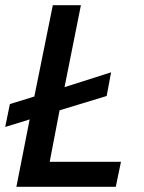

<svg xmlns="http://www.w3.org/2000/svg" viewBox="-26 -718 554 738"><path d="M439 -96 419 0H37L88 -259L-6 -230L12 -318L106 -347L177 -698H285L222 -383L401 -440L384 -349L203 -294L165 -96Z"/></svg>

Font: IBM Plex Sans Medium
Style: Italic
Weight: 500
Italic angle: -11.31°
Designer: Mike Abbink, Paul van der Laan, Pieter van Rosmalen
Foundry: Bold Monday
Version: Version 3.201